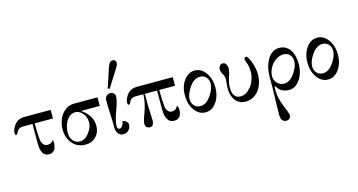

<svg xmlns="http://www.w3.org/2000/svg" viewBox="-103 -1220 3697 1985"><g transform="rotate(-15 1745.0 -227.5)"><path d="M5.9 -295.9Q5.9 -318.8 18.3 -346.2Q30.8 -373.5 51.3 -395Q86.4 -431.6 148.4 -431.6H428.7V-339.8H232.9Q232.9 -227.5 240.2 -163.6Q243.7 -132.3 260.7 -111.6Q277.8 -90.8 306.6 -90.8Q329.6 -90.8 346.4 -101.6Q363.3 -112.3 371.6 -128.9Q373.5 -106.9 373.5 -95.2Q373.5 -68.4 367.2 -46.4Q360.8 -24.4 342.8 -8.3Q324.7 7.8 296.9 7.8Q271 7.8 252.9 -3.7Q234.9 -15.1 225.8 -36.1Q216.8 -57.1 213.1 -80.3Q209.5 -103.5 209.5 -133.8V-339.8H108.9Q57.1 -339.8 40 -297.9Q30.3 -273.4 19.5 -273.4Q5.9 -273.4 5.9 -295.9Z M495.1 -202.1Q495.1 -260.3 516.6 -312Q538.1 -363.8 580.8 -397.7Q623.5 -431.6 678.2 -431.6H929.7V-339.8H735.8L733.4 -336.4Q842.8 -260.7 842.8 -151.4Q842.8 -83 799.3 -37.1Q755.9 8.8 686.5 8.8Q600.6 8.8 547.9 -51Q495.1 -110.8 495.1 -202.1ZM538.1 -157.2Q538.1 -102.1 566.7 -70.1Q595.2 -38.1 637.2 -38.1Q691.4 -38.1 732.9 -90.8Q779.3 -149.4 779.3 -205.1Q779.3 -264.2 744.1 -303.2Q708.5 -342.8 669.9 -342.8Q619.1 -342.8 583.5 -299.3Q562.5 -273.4 550.3 -235.8Q538.1 -198.2 538.1 -157.2Z M1055.7 -492.2 1125 -702.1Q1134.8 -731.4 1147.5 -746.6Q1160.2 -761.7 1180.7 -761.7Q1195.3 -761.7 1205.1 -751.2Q1214.8 -740.7 1214.8 -725.1Q1214.8 -707 1192.4 -670.4L1074.2 -484.4ZM1008.8 -378.4Q1008.8 -404.3 1025.4 -421.9Q1042 -439.5 1065.9 -439.5Q1090.3 -439.5 1104.2 -425.8Q1118.2 -412.1 1118.2 -390.6Q1118.2 -347.2 1081.1 -248Q1043 -147 1043 -86.9Q1043 -75.7 1050 -67.6Q1057.1 -59.6 1068.8 -59.6Q1086.4 -59.6 1098.9 -79.8Q1111.3 -100.1 1117.2 -128.4Q1140.1 -123.5 1156 -109.4Q1171.9 -95.2 1171.9 -77.6Q1171.9 -41.5 1149.4 -17.8Q1127 5.9 1089.8 5.9Q1056.2 5.9 1036.4 -19.8Q1016.6 -45.4 1016.6 -90.8Q1016.6 -166.5 1013.2 -229.5Q1008.8 -310.5 1008.8 -378.4Z M1210.9 -295.9Q1210.9 -318.8 1223.4 -346.2Q1235.8 -373.5 1256.3 -395Q1291.5 -431.6 1353.5 -431.6H1735.4V-339.8H1566.4Q1566.4 -227.5 1573.7 -163.6Q1577.1 -132.8 1593.8 -111.8Q1610.4 -90.8 1637.2 -90.8Q1681.2 -90.8 1701.2 -135.7Q1715.3 -114.7 1715.3 -89.8Q1715.3 -48.3 1696.3 -20.3Q1677.2 7.8 1636.2 7.8Q1610.4 7.8 1591.6 -3.7Q1572.8 -15.1 1562.5 -35.6Q1552.2 -56.2 1547.6 -80.3Q1543 -104.5 1543 -133.8V-339.8H1412.1Q1412.1 -185.5 1415.5 -136.7Q1418.5 -92.8 1418.5 -52.2Q1418.5 -27.8 1408.4 -10Q1398.4 7.8 1376 7.8Q1353.5 7.8 1340.1 -5.1Q1326.7 -18.1 1326.7 -39.1Q1326.7 -53.2 1331.1 -72.3Q1335.4 -91.3 1340.3 -105.2Q1345.2 -119.1 1355.5 -146Q1394 -247.1 1396 -339.8H1314Q1262.2 -339.8 1245.1 -297.9Q1235.4 -273.4 1224.6 -273.4Q1210.9 -273.4 1210.9 -295.9Z M1854.2 -57.1Q1807.6 -122.1 1807.6 -215.8Q1807.6 -309.6 1854.2 -374.5Q1900.9 -439.5 1970.7 -439.5Q2040.5 -439.5 2087.2 -374.5Q2133.8 -309.6 2133.8 -215.8Q2133.8 -122.1 2087.2 -57.1Q2040.5 7.8 1970.7 7.8Q1900.9 7.8 1854.2 -57.1ZM1844.7 -165Q1844.7 -123 1869.6 -95.7Q1894.5 -68.4 1936.5 -68.4Q2001 -68.4 2053.7 -148.4Q2096.7 -213.4 2096.7 -266.6Q2096.7 -308.6 2071.8 -335.9Q2046.9 -363.3 2004.9 -363.3Q1940.4 -363.3 1887.7 -283.2Q1844.7 -218.3 1844.7 -165Z M2225.6 -383.8Q2225.6 -403.8 2237.5 -419.7Q2249.5 -435.5 2271.5 -435.5Q2293 -435.5 2305.2 -415.5Q2317.4 -395.5 2317.4 -369.6Q2317.4 -358.4 2312 -332.3Q2306.6 -306.2 2299.8 -288.6Q2277.3 -230.5 2277.3 -168Q2277.3 -117.2 2299.1 -87.6Q2320.8 -58.1 2360.4 -58.1Q2397 -58.1 2423.6 -74.2Q2450.2 -90.3 2476.6 -123Q2502 -154.8 2515.6 -197.5Q2529.3 -240.2 2529.3 -267.6Q2529.3 -332 2516.6 -364.3Q2501 -403.8 2501 -418.5Q2501 -439.5 2522 -439.5Q2531.7 -439.5 2545.4 -416Q2559.1 -392.6 2571.3 -356.4Q2593.8 -290.5 2593.8 -234.4Q2593.8 -168.9 2571 -114.3Q2548.3 -59.6 2503.4 -25.9Q2458.5 7.8 2399.9 7.8Q2333.5 7.8 2293.7 -40.3Q2253.9 -88.4 2253.9 -168.5Q2253.9 -201.2 2256.8 -222.7Q2260.7 -252.9 2260.7 -267.6Q2260.7 -298.3 2245.6 -324.2Q2225.6 -357.4 2225.6 -383.8Z M2697.3 234.4Q2697.3 142.1 2701.7 17.6Q2704.1 -44.4 2704.1 -187.5Q2704.1 -231.9 2715.3 -275.9Q2726.6 -319.8 2747.1 -356.7Q2767.6 -393.6 2800.5 -416.5Q2833.5 -439.5 2873 -439.5Q2947.3 -439.5 2988.3 -381.1Q3029.3 -322.8 3029.3 -227.1Q3029.3 -165.5 3008.3 -111.6Q2987.3 -57.6 2949.5 -24.9Q2911.6 7.8 2866.2 7.8Q2775.9 7.8 2735.4 -66.9L2728 -64Q2725.1 -39.6 2725.1 -26.4Q2725.1 7.8 2734.6 54.2Q2744.1 100.6 2758.8 134.8Q2802.7 239.3 2802.7 261.7Q2802.7 282.2 2789.3 294.9Q2775.9 307.6 2756.8 307.6Q2728 307.6 2712.6 288.6Q2697.3 269.5 2697.3 234.4ZM2729.5 -172.9Q2729.5 -131.3 2759.5 -99.9Q2789.6 -68.4 2832 -68.4Q2896.5 -68.4 2949.2 -148.4Q2992.2 -213.4 2992.2 -266.6Q2992.2 -308.6 2967.3 -335.9Q2942.4 -363.3 2900.4 -363.3Q2856.9 -363.3 2816.9 -335.2Q2776.9 -307.1 2753.2 -262.9Q2729.5 -218.8 2729.5 -172.9Z M3165.8 -57.1Q3119.1 -122.1 3119.1 -215.8Q3119.1 -309.6 3165.8 -374.5Q3212.4 -439.5 3282.2 -439.5Q3352.1 -439.5 3398.7 -374.5Q3445.3 -309.6 3445.3 -215.8Q3445.3 -122.1 3398.7 -57.1Q3352.1 7.8 3282.2 7.8Q3212.4 7.8 3165.8 -57.1ZM3156.2 -165Q3156.2 -123 3181.2 -95.7Q3206.1 -68.4 3248 -68.4Q3312.5 -68.4 3365.2 -148.4Q3408.2 -213.4 3408.2 -266.6Q3408.2 -308.6 3383.3 -335.9Q3358.4 -363.3 3316.4 -363.3Q3252 -363.3 3199.2 -283.2Q3156.2 -218.3 3156.2 -165Z"/></g></svg>

Font: Theano Didot
Style: Regular
Weight: 400
Designer: Alexey Kryukov
Version: Version 2.0